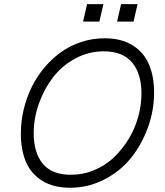

<svg xmlns="http://www.w3.org/2000/svg" viewBox="-20 -882 784 912"><path d="M374.5 -779.3 393.6 -862.3H471.2L452.1 -779.3ZM536.1 -779.3 555.2 -862.3H633.3L614.3 -779.3ZM313 9.8Q234.4 9.8 181.2 -22.9Q127.9 -55.7 103.5 -112.5Q79.1 -169.4 79.1 -248Q79.1 -304.7 92.3 -360.8Q105.5 -417 129.9 -467Q154.3 -517.1 190.2 -560.1Q226.1 -603 269.3 -634Q312.5 -665 366 -682.6Q419.4 -700.2 477.1 -700.2Q555.7 -700.2 609.1 -667.2Q662.6 -634.3 687.3 -577.1Q711.9 -520 711.9 -441.9Q711.9 -356.4 682.1 -274.9Q652.3 -193.4 600.8 -130.1Q549.3 -66.9 473.9 -28.6Q398.4 9.8 313 9.8ZM316.9 -51.8Q374.5 -51.8 427.2 -73.7Q480 -95.7 520.3 -133.8Q560.5 -171.9 590.6 -220.9Q620.6 -270 636.2 -326.2Q651.9 -382.3 651.9 -439Q651.9 -531.2 607.9 -584.7Q564 -638.2 472.2 -638.2Q400.9 -638.2 337.6 -604Q274.4 -569.8 231.9 -514.6Q189.5 -459.5 164.8 -389.9Q140.1 -320.3 140.1 -249Q140.1 -157.2 183.1 -104.5Q226.1 -51.8 316.9 -51.8Z"/></svg>

Font: HK Grotesk Light Italic
Style: Regular
Weight: 300
Italic angle: -13°
Designer: Alfredo Marco Pradil and Stefan Peev
Foundry: Hanken Design Co.
Version: Version 1.000;PS 001.000;hotconv 1.0.88;makeotf.lib2.5.64775